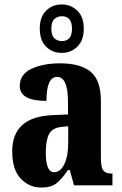

<svg xmlns="http://www.w3.org/2000/svg" viewBox="-20 -834 549 864"><path d="M165 10Q210 10 234 -9Q258 -28 286 -69H294L313 0H486V-53H483Q455 -53 444.5 -67.5Q434 -82 434 -123V-379Q434 -473 388 -511Q342 -549 250 -549Q175 -549 122 -524.5Q69 -500 69 -447Q69 -380 189 -380Q189 -488 237 -488Q286 -488 286 -374V-319L218 -316Q35 -309 35 -153Q35 -70 73.5 -30Q112 10 165 10ZM223 -59Q186 -59 186 -149Q186 -203 201 -231Q216 -259 257 -263L287 -266V-191Q287 -132 269.5 -95.5Q252 -59 223 -59ZM258 -596Q299 -596 328 -624Q357 -652 357 -705Q357 -758 328 -786Q299 -814 258 -814Q216 -814 187.5 -786Q159 -758 159 -705Q159 -652 187.5 -624Q216 -596 258 -596ZM258 -649Q239 -649 225 -661.5Q211 -674 211 -705Q211 -736 225 -748.5Q239 -761 258 -761Q304 -761 304 -705Q304 -649 258 -649Z"/></svg>

Font: Noto Serif ExtraCondensed Extra
Style: Regular
Weight: 800
Width: 3
Designer: Monotype Design Team
Foundry: Monotype Imaging Inc.
Version: Version 1.002